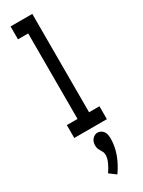

<svg xmlns="http://www.w3.org/2000/svg" viewBox="-246 -692 741 994"><g transform="rotate(-30 125.0 -195.0)"><path d="M28 0V-77H92V-588H31V-665H161V-77H223V0ZM127 275 88 246Q104 223 114.5 199.5Q125 176 125 157Q125 144 119.5 134.5Q114 125 108 114Q102 103 102 87Q102 64 115.5 50Q129 36 145 36Q163 36 176.5 50Q190 64 190 97Q190 141 174 186Q158 231 127 275Z"/></g></svg>

Font: Inconsolata UltraCondensed Bold
Style: Regular
Weight: 700
Width: 1
Monospace: yes
Designer: Raph Levien, Cyreal, Brenton Simpson
Foundry: Raph Levien, Cyreal, Google
Version: Version 3.001; ttfautohint (v1.8.2.53-6de2)